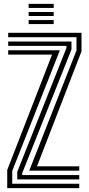

<svg xmlns="http://www.w3.org/2000/svg" viewBox="-20 -969 457 989"><path d="M130.5 -89.8 374 -709.2V-777.5H22.2V-800H399.8V-704.5L170.5 -112.2H388.2V-89.8ZM68.8 -45V-83.5L322.2 -721.8V-732.8H22.2V-755H348.2V-714.2L94.5 -77.5V-67.2H388.2V-45ZM17.2 0V-93.2L248.2 -687.8H22.2V-710.2H288.5L43 -88.5V-22.5H388.2V0ZM127.5 -928V-949H256.5V-928ZM127.5 -886.5V-907.2H256.5V-886.5ZM127.5 -845V-865.8H256.5V-845Z"/></svg>

Font: Big Shoulders Inline Display ExtraBold
Style: Regular
Weight: 800
Designer: Patric King
Foundry: XO Type Co
Version: Version 1.000